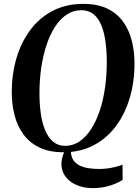

<svg xmlns="http://www.w3.org/2000/svg" viewBox="-20 -772 721 988"><path d="M457 196Q414.5 196 379.8 182.5Q345 169 323 144Q301 119 296.8 84.5Q292.5 50 311.5 7.5L344.5 1.5Q344.5 33 357.5 52Q370.5 71 392 80.8Q413.5 90.5 439.5 94Q465.5 97.5 492 97.5Q510 97.5 530.5 95Q551 92.5 571.8 87.5Q592.5 82.5 610.5 75.5L611 153.5Q597.5 163 574.2 173Q551 183 521 189.5Q491 196 457 196ZM306 11.5Q233 11.5 182.2 -13.2Q131.5 -38 100.2 -81Q69 -124 54.8 -179.8Q40.5 -235.5 40.5 -297.5Q40.5 -390 64.5 -472Q88.5 -554 135.5 -617.2Q182.5 -680.5 251 -716.2Q319.5 -752 408.5 -752Q481.5 -752 532 -727.8Q582.5 -703.5 613.2 -660.8Q644 -618 658 -562.8Q672 -507.5 672 -446.5Q672.5 -354 648.5 -271.2Q624.5 -188.5 578 -125Q531.5 -61.5 463 -25Q394.5 11.5 306 11.5ZM315.5 -21.5Q355.5 -21.5 388.8 -44Q422 -66.5 448.2 -106.8Q474.5 -147 492.8 -201Q511 -255 520.2 -319Q529.5 -383 529.5 -452Q529.5 -507.5 523 -556Q516.5 -604.5 501.8 -641.2Q487 -678 461.5 -698.8Q436 -719.5 397.5 -719.5Q357.5 -719.5 324 -697.5Q290.5 -675.5 264.2 -635.8Q238 -596 220 -542.2Q202 -488.5 192.5 -425Q183 -361.5 183 -292Q183 -236 190 -187Q197 -138 212.8 -100.8Q228.5 -63.5 253.8 -42.5Q279 -21.5 315.5 -21.5Z"/></svg>

Font: Merriweather 120pt SemiBold
Style: Italic
Weight: 600
Italic angle: -7.8°
Version: Version 2.101